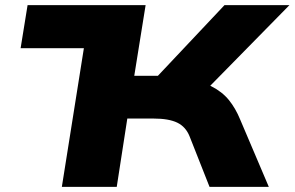

<svg xmlns="http://www.w3.org/2000/svg" viewBox="-20 -725 1143 745"><path d="M60 -538 87 -705H545L518 -538ZM220 0 332 -705H545L501 -431H622L573 -410L851 -705H1103L772 -368L692 -423Q757 -412 799.5 -390.5Q842 -369 868 -337Q894 -305 912 -261L1023 0H793L716 -195Q701 -233 668 -249Q635 -265 576 -265H474L433 0Z"/></svg>

Font: Nunito Sans 10pt Expanded Black
Style: Italic
Weight: 900
Width: 7
Italic angle: -9°
Designer: Vernon Adams
Foundry: Vernon Adams
Version: Version 3.101;gftools[0.9.27]